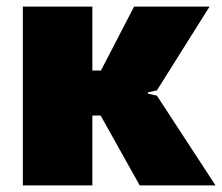

<svg xmlns="http://www.w3.org/2000/svg" viewBox="-20 -560 671 580"><path d="M49 -540H259V-347H285L385 -540H613L454 -287L427 -281V-277L454 -271L631 0H402L284 -211H259V0H49Z"/></svg>

Font: Encode Sans Narrow
Style: Black
Weight: 900
Designer: Pablo Impallari, Andres Torresi
Foundry: Pablo Impallari, Andres Torresi
Version: Version 1.000; ttfautohint (v1.00) -l 8 -r 50 -G 200 -x 14 -